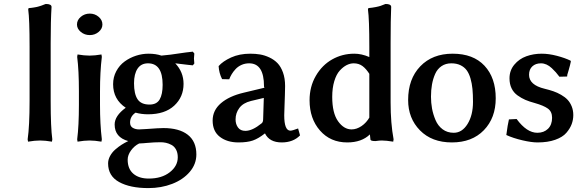

<svg xmlns="http://www.w3.org/2000/svg" viewBox="-20 -712 2934 973"><path d="M129.9 -201.2V-475.1Q129.9 -615.2 123 -664.1L125 -670.9Q131.8 -671.4 137.9 -672.1Q144 -672.9 148.7 -673.6Q153.3 -674.3 158.7 -675.3Q164.1 -676.3 167.5 -677Q170.9 -677.7 175.8 -679.2Q180.7 -680.7 183.1 -681.4Q185.5 -682.1 190.4 -683.8Q195.3 -685.5 197 -686.3Q198.7 -687 204.3 -689.2Q210 -691.4 211.9 -691.9Q241.2 -691.9 241.2 -676.8Q236.8 -607.9 236.8 -493.2V-200.2Q236.8 -65.4 245.1 -5.9L243.2 5.9Q209 0 183.1 0Q156.2 0 122.1 5.9L120.1 -5.9Q129.9 -72.3 129.9 -201.2Z M370.1 -587.9Q370.1 -610.4 389.4 -626.7Q408.7 -643.1 435.1 -643.1Q460.9 -643.1 480 -626.7Q499 -610.4 499 -587.9Q499 -566.4 480 -550.3Q460.9 -534.2 435.1 -534.2Q408.7 -534.2 389.4 -550.3Q370.1 -566.4 370.1 -587.9ZM379.9 -181.2V-249Q379.9 -355.5 371.1 -423.8L373 -436Q407.2 -430.2 434.1 -430.2Q460 -430.2 494.1 -436L496.1 -423.8Q486.8 -347.7 486.8 -249V-181.2Q486.8 -82 496.1 -5.9L494.1 5.9Q460 0 434.1 0Q407.2 0 373 5.9L371.1 -5.9Q379.9 -74.2 379.9 -181.2Z M627 97.2Q627 143.6 655.5 168.2Q684.1 192.9 733.9 192.9Q799.3 192.9 840.1 161.1Q880.9 129.4 880.9 85Q880.9 62 872.1 45.9Q863.3 29.8 848.9 22.2Q834.5 14.6 821 11.7Q807.6 8.8 793 8.8Q762.7 8.8 726.1 12.2Q719.7 12.7 706.1 13.9Q692.4 15.1 685.1 15.1Q661.1 26.9 644 50.3Q627 73.7 627 97.2ZM732.9 -439.9Q769.5 -439.9 797.9 -430.2Q843.8 -434.1 892.1 -441.9Q919.9 -446.3 957 -450.2L964.8 -440.9Q962.9 -423.3 962.9 -415Q962.9 -407.7 964.8 -390.1L957 -380.9Q949.2 -381.3 931.9 -383.5Q914.6 -385.7 909.2 -386.2Q870.1 -391.1 868.2 -391.1Q910.2 -346.7 910.2 -287.1Q910.2 -220.2 862.8 -176.5Q815.4 -132.8 730 -132.8Q697.3 -132.8 667 -141.1Q639.2 -122.6 639.2 -90.8Q639.2 -72.3 652.8 -64.2Q666.5 -56.2 685.1 -56.2Q689 -56.2 721.2 -58.1Q786.1 -63 808.1 -63Q888.2 -63 931.6 -29.1Q975.1 4.9 975.1 70.8Q975.1 119.6 941.7 158.9Q908.2 198.2 852.8 219.7Q797.4 241.2 731.9 241.2Q639.2 241.2 583.5 210.4Q527.8 179.7 527.8 116.2Q527.8 97.2 537.6 78.9Q547.4 60.5 563.7 46.1Q580.1 31.7 596.2 21.5Q612.3 11.2 629.9 2.9Q561 -16.1 561 -81.1Q561 -125 617.2 -166Q553.2 -208.5 553.2 -285.2Q553.2 -321.3 569.3 -351.3Q585.4 -381.3 611.6 -400.4Q637.7 -419.4 669.2 -429.7Q700.7 -439.9 732.9 -439.9ZM730 -391.1Q695.3 -391.1 677.2 -364.3Q659.2 -337.4 659.2 -290Q659.2 -236.3 677 -209.2Q694.8 -182.1 737.8 -182.1Q773.9 -182.1 789.1 -208Q804.2 -233.9 804.2 -282.2Q804.2 -391.1 730 -391.1Z M1316.9 -215.8 1251.5 -200.2Q1211.9 -190.4 1192.9 -164.8Q1173.8 -139.2 1173.8 -106.9Q1173.8 -82.5 1186.3 -65.7Q1198.7 -48.8 1223.6 -48.8Q1258.8 -48.8 1305.7 -86.9Q1313.5 -92.8 1313.5 -107.9ZM1407.7 9.8Q1345.2 9.8 1322.8 -36.1Q1289.6 -9.8 1261.5 0Q1233.4 9.8 1188.5 9.8Q1131.3 9.8 1094.5 -18.3Q1057.6 -46.4 1057.6 -101.1Q1057.6 -152.8 1099.6 -189Q1141.6 -225.1 1214.8 -242.2L1322.8 -268.1H1320.8Q1317.9 -268.1 1317.9 -274.9Q1317.9 -391.1 1242.7 -391.1Q1221.7 -391.1 1203.9 -383.1Q1186 -375 1173.8 -361.8Q1161.6 -348.6 1154.1 -335.9Q1146.5 -323.2 1141.6 -310.1L1105.5 -311Q1089.8 -341.8 1087.9 -377Q1108.9 -401.4 1151.1 -420.7Q1193.4 -439.9 1248.5 -439.9Q1274.9 -439.9 1298.1 -436Q1321.3 -432.1 1345.2 -420.9Q1369.1 -409.7 1386.2 -392.1Q1403.3 -374.5 1414.1 -344.7Q1424.8 -314.9 1424.8 -275.9Q1424.8 -252.9 1423.8 -231Q1423.3 -214.4 1421.9 -175.8Q1420.4 -137.2 1420.4 -127.9Q1420.4 -49.8 1451.7 -49.8Q1461.4 -49.8 1490.7 -61L1500.5 -25.9Q1465.8 9.8 1407.7 9.8Z M1775.4 -439.9Q1812.5 -439.9 1851.6 -422.9V-475.1Q1851.6 -615.2 1844.7 -664.1L1846.7 -670.9Q1867.7 -672.9 1884.5 -676.3Q1901.4 -679.7 1908.9 -682.4Q1916.5 -685.1 1933.6 -691.9Q1962.4 -691.9 1962.4 -676.8Q1959.5 -616.7 1959.5 -493.2V-192.9Q1959.5 -87.4 1974.6 -5.9L1972.7 5.9Q1936.5 0 1914.6 0Q1902.3 0 1882.8 2.9Q1859.4 2.9 1857.4 -3.9L1854.5 -30.8Q1812.5 9.8 1739.7 9.8Q1654.3 9.8 1601.6 -50.5Q1548.8 -110.8 1548.8 -204.1Q1548.8 -272.9 1580.6 -327.6Q1612.3 -382.3 1663.6 -411.1Q1714.8 -439.9 1775.4 -439.9ZM1772.5 -391.1Q1754.9 -391.1 1736.8 -382.1Q1718.8 -373 1701.7 -354.2Q1684.6 -335.4 1674.1 -300.8Q1663.6 -266.1 1663.6 -221.2Q1663.6 -139.2 1693.1 -97.7Q1722.7 -56.2 1761.7 -56.2Q1787.1 -56.2 1812.3 -73.2Q1837.4 -90.3 1853.5 -119.1L1851.6 -116.2V-337.9L1853.5 -335Q1835.9 -363.3 1817.1 -377.2Q1798.3 -391.1 1772.5 -391.1Z M2048.3 -205.1Q2048.3 -312 2109.9 -376Q2171.4 -439.9 2273.9 -439.9Q2378.4 -439.9 2435.3 -378.9Q2492.2 -317.9 2492.2 -213.9Q2492.2 -114.3 2432.1 -52.2Q2372.1 9.8 2270 9.8Q2168.5 9.8 2108.4 -51.3Q2048.3 -112.3 2048.3 -205.1ZM2267.1 -391.1Q2238.3 -391.1 2217.3 -376.7Q2196.3 -362.3 2185.3 -337.4Q2174.3 -312.5 2169.2 -283.9Q2164.1 -255.4 2164.1 -222.2Q2164.1 -191.4 2169.4 -162.1Q2174.8 -132.8 2187 -103.8Q2199.2 -74.7 2222.9 -56.9Q2246.6 -39.1 2279.3 -39.1Q2321.8 -39.1 2349.4 -83.7Q2377 -128.4 2377 -195.8Q2377 -232.9 2374.3 -261Q2371.6 -289.1 2364.3 -314.5Q2356.9 -339.8 2345 -356Q2333 -372.1 2313.5 -381.6Q2293.9 -391.1 2267.1 -391.1Z M2559.1 -106.9 2598.1 -108.9Q2649.4 -39.1 2703.1 -39.1Q2736.3 -39.1 2757.1 -59.3Q2777.8 -79.6 2777.8 -115.2Q2777.8 -146.5 2756.3 -161.9Q2734.9 -177.2 2689.9 -189.9Q2662.6 -197.3 2642.6 -205.8Q2622.6 -214.4 2602.8 -228.5Q2583 -242.7 2572.5 -264.4Q2562 -286.1 2562 -314.9Q2562 -355 2586.4 -384.3Q2610.8 -413.6 2647.2 -426.8Q2683.6 -439.9 2725.1 -439.9Q2761.2 -439.9 2802 -429.2Q2842.8 -418.5 2871.1 -404.8L2873 -400.9Q2869.1 -380.9 2861.8 -356.4Q2854.5 -332 2854 -330.1L2855 -332Q2855 -331.5 2854.5 -328.1Q2854 -324.7 2854 -324.2L2814.9 -323.2Q2803.7 -337.9 2796.6 -345.9Q2789.6 -354 2776.4 -366.5Q2763.2 -378.9 2749.5 -385Q2735.8 -391.1 2721.2 -391.1Q2694.3 -391.1 2677.7 -375.7Q2661.1 -360.4 2661.1 -333Q2661.1 -281.2 2740.2 -262.2Q2764.6 -256.3 2784.4 -249.5Q2804.2 -242.7 2823.7 -231.4Q2843.3 -220.2 2856.2 -206.5Q2869.1 -192.9 2877.2 -172.9Q2885.3 -152.8 2885.3 -128.9Q2885.3 -105.5 2877.2 -83.3Q2869.1 -61 2850.3 -39.1Q2831.5 -17.1 2793.9 -3.7Q2756.3 9.8 2704.1 9.8Q2673.3 9.8 2627.2 -1Q2581.1 -11.7 2545.9 -27.8Q2552.7 -80.6 2559.1 -106.9Z"/></svg>

Font: Linear Smooth
Style: Bold
Weight: 700
Designer: Philipp H. Poll, Flanker
Foundry: Philipp H. Poll, reworked by Flanker
Version: Version 1.061 | FøM Fix